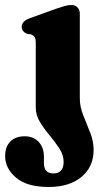

<svg xmlns="http://www.w3.org/2000/svg" viewBox="-58 -510 410 765"><path d="M260 -118.5Q260 -84.5 273.8 -50.5Q287.5 -16.5 301.2 18Q315 52.5 315 87.5Q315 154.5 266.8 194.8Q218.5 235 136 235Q49.5 235 6 198Q-37.5 161 -37.5 112Q-37.5 73.5 -16.2 53.2Q5 33 40 33Q75.5 33 96.2 55.5Q117 78 117 114.5V139.5Q117 181 154.5 181Q195.5 181 195.5 134.5Q195.5 108 178.8 82Q162 56 140 29.8Q118 3.5 101.2 -24Q84.5 -51.5 84.5 -81V-338.5Q84.5 -356 79.5 -362.8Q74.5 -369.5 66 -373L49 -375.5Q28.5 -384.5 28.5 -403.5Q28.5 -425 59.5 -437L166.5 -475.5Q187 -482.5 200 -486.2Q213 -490 227.5 -490Q242 -490 251 -480.2Q260 -470.5 260 -455.5Z"/></svg>

Font: Fraunces 9pt S050
Style: Bold
Weight: 700
Version: Version 1.000; ttfautohint (v1.8.3)